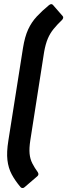

<svg xmlns="http://www.w3.org/2000/svg" viewBox="-20 -750 331 944"><path d="M81 170Q54 138 37.5 107Q21 76 16.5 37Q12 -2 21 -58L93 -514Q102 -570 118.5 -605.5Q135 -641 160.5 -668.5Q186 -696 220 -724Q233 -735 241 -725L288 -671Q292 -667 290.5 -661.5Q289 -656 285 -652Q261 -629 243.5 -607.5Q226 -586 215 -560Q204 -534 197 -495L129 -60Q123 -21 125.5 5.5Q128 32 139 53.5Q150 75 166 97Q173 109 163 117L100 171Q96 175 90 174.5Q84 174 81 170Z"/></svg>

Font: Sofia Sans Condensed ExtraBold
Style: Italic
Weight: 800
Italic angle: -9°
Version: Version 4.100